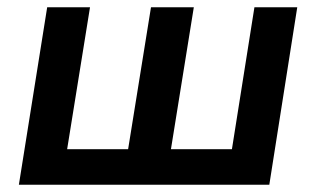

<svg xmlns="http://www.w3.org/2000/svg" viewBox="-20 -509 872 529"><path d="M32 0 110 -489H228L165 -98H333L396 -489H514L451 -98H619L681 -489H799L722 0Z"/></svg>

Font: Nunito Sans
Style: Bold Italic
Weight: 700
Italic angle: -9°
Designer: Vernon Adams
Foundry: Vernon Adams
Version: Version 3.006; ttfautohint (v1.8.3)